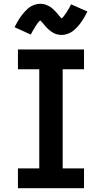

<svg xmlns="http://www.w3.org/2000/svg" viewBox="-20 -997 540 1017"><path d="M75 0V-105H188V-630H75V-735H425V-630H312V-105H425V0ZM307 -812Q302 -812 297.5 -812.5Q293 -813 288 -814Q283 -815 279 -816Q275 -817 270.5 -819Q266 -821 261.5 -823.5Q257 -826 253.5 -828.5Q250 -831 246 -834Q242 -837 238.5 -840Q235 -843 231.5 -846.5Q228 -850 225 -853.5Q222 -857 219 -860Q216 -863 213.5 -866.5Q211 -870 207 -874.5Q203 -879 199.5 -882.5Q196 -886 192.5 -889.5Q189 -893 189 -894H197Q197 -892 194 -890Q191 -888 188 -884.5Q185 -881 184 -880Q183 -879 181.5 -877Q180 -875 178.5 -873Q177 -871 175.5 -868.5Q174 -866 172 -863.5Q170 -861 168 -858Q166 -855 164.5 -852Q163 -849 161 -845.5Q159 -842 156.5 -838.5Q154 -835 152 -831Q150 -827 148 -823Q146 -819 143 -814L57 -853Q64 -866 70.5 -878Q77 -890 83.5 -900Q90 -910 97 -918.5Q104 -927 110.5 -934.5Q117 -942 126.5 -950.5Q136 -959 146.5 -964.5Q157 -970 169 -973.5Q181 -977 193 -977Q198 -977 202.5 -976.5Q207 -976 212 -975Q217 -974 221 -972.5Q225 -971 229.5 -969Q234 -967 238.5 -965Q243 -963 246.5 -960.5Q250 -958 254 -955Q258 -952 261.5 -948.5Q265 -945 268.5 -941.5Q272 -938 275 -935Q278 -932 281 -928.5Q284 -925 286.5 -922Q289 -919 293 -914Q297 -909 300.5 -905.5Q304 -902 307.5 -899Q311 -896 311 -895H303Q303 -896 306 -898Q309 -900 312 -904Q315 -908 316 -909Q317 -910 318.5 -912Q320 -914 321.5 -916Q323 -918 324.5 -920.5Q326 -923 328 -925.5Q330 -928 332 -930.5Q334 -933 335.5 -936.5Q337 -940 339 -943Q341 -946 343.5 -950Q346 -954 348 -957.5Q350 -961 352 -965.5Q354 -970 357 -974L443 -936Q436 -922 429.5 -910.5Q423 -899 416.5 -889Q410 -879 403 -870Q396 -861 389.5 -854Q383 -847 373.5 -838.5Q364 -830 353.5 -824.5Q343 -819 331 -815.5Q319 -812 307 -812Z"/></svg>

Font: Iosevka Term Curly Extrabold
Style: Regular
Weight: 800
Designer: Belleve Invis
Foundry: Belleve Invis
Version: Version 32.3.0